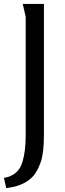

<svg xmlns="http://www.w3.org/2000/svg" viewBox="-43 -748 331 979"><path d="M-11 211 -23 159Q52 147 72 76Q88 21 88 -55V-662L73 -728H181V-61Q181 33 164.5 79Q148 125 127 149Q81 201 -11 211Z"/></svg>

Font: Rosario
Style: Regular
Weight: 400
Designer: Hector Gatti
Foundry: Omnibus-Type
Version: Version 1.002